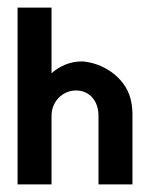

<svg xmlns="http://www.w3.org/2000/svg" viewBox="-20 -483 387 503"><path d="M26 0H115V-180C115 -217 144 -246 179 -246C216 -246 238 -217 238 -180V0H327V-182C327 -194 326 -205 324 -215C314 -274 258 -314 205 -321C201 -322 197 -322 193 -322C164 -322 136 -310 115 -291V-463H26Z"/></svg>

Font: Rabbid Highway Sign II Hop
Style: Regular
Weight: 400
Foundry: Cannot Into Space Fonts
Version: Version 0.277